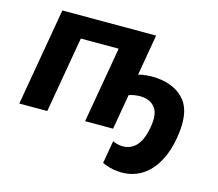

<svg xmlns="http://www.w3.org/2000/svg" viewBox="-103 -651 1122 988"><g transform="rotate(15 458.0 -156.5)"><path d="M112 -520H611.6L521.6 0H372.6L442.8 -405H241.2L171 0H22ZM517.6 183.4 538.8 62.2Q559.2 72.6 584.8 74.4Q630 78.2 661.8 46.5Q693.6 14.8 706.2 -56.4Q718.8 -126.8 695.7 -159.6Q672.6 -192.4 625.8 -196.8Q605.4 -198.2 585.2 -195.3Q565 -192.4 549 -185.2L569.8 -300.8Q619.2 -314.6 674 -309.8Q774.6 -301.2 825 -237.6Q875.4 -174 851.2 -37.2Q836.6 45.4 801.5 102Q766.4 158.6 715.1 184.9Q663.8 211.2 602.4 205.6Q581.4 204.6 558.9 198.4Q536.4 192.2 517.6 183.4Z"/></g></svg>

Font: Fixel Italic Variable Display Thin
Style: Italic
Weight: 100
Italic angle: -10°
Designer: AlfaBravo + MacPaw
Foundry: Kyrylo Tkachov, Marchela Mozhyna, Serhii Makarenko, Maria Weinstein, Zakhar Kryvoshyya
Version: Version 1.210;Glyphs 3.2 (3217)